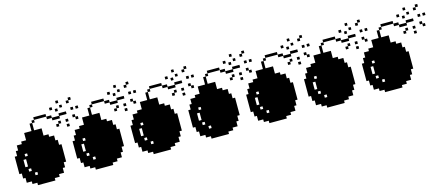

<svg xmlns="http://www.w3.org/2000/svg" viewBox="-48 -1258 4162 1797"><g transform="rotate(-15 2032.5 -360.0)"><path d="M436.5 -671.9Q445.3 -671.9 461.9 -671.9Q461.9 -663.1 461.9 -646.5Q453.1 -646.5 436.5 -646.5Q436.5 -655.3 436.5 -671.9ZM508.8 -719.7Q516.6 -719.7 533.2 -719.7Q533.2 -710.9 533.2 -694.3Q525.4 -694.3 508.8 -694.3Q508.8 -703.1 508.8 -719.7ZM533.2 -671.9Q541 -671.9 557.6 -671.9Q557.6 -664.1 557.6 -647.5Q549.8 -647.5 533.2 -647.5Q533.2 -655.3 533.2 -671.9ZM556.6 -529.3Q565.4 -529.3 582 -529.3Q582 -520.5 582 -503.9Q573.2 -503.9 556.6 -503.9Q556.6 -511.7 556.6 -529.3ZM556.6 -482.4Q565.4 -482.4 582 -482.4Q582 -473.6 582 -457Q573.2 -457 556.6 -457Q556.6 -465.8 556.6 -482.4ZM628.9 -694.3Q628.9 -686.5 628.9 -669.9Q621.1 -669.9 603.5 -669.9Q603.5 -678.7 603.5 -695.3Q612.3 -695.3 628.9 -695.3Q628.9 -703.1 628.9 -719.7Q637.7 -719.7 654.3 -719.7Q654.3 -710.9 654.3 -694.3Q645.5 -694.3 628.9 -694.3ZM654.3 -553.7Q654.3 -544.9 654.3 -528.3Q662.1 -528.3 677.7 -528.3Q677.7 -520.5 677.7 -502.9Q669.9 -502.9 652.3 -502.9Q652.3 -511.7 652.3 -528.3Q644.5 -528.3 628.9 -528.3Q628.9 -537.1 628.9 -553.7Q637.7 -553.7 654.3 -553.7ZM628.9 -625Q637.7 -625 654.3 -625Q654.3 -616.2 654.3 -599.6Q645.5 -599.6 628.9 -599.6Q628.9 -608.4 628.9 -625ZM676.8 -625Q684.6 -625 702.1 -625Q702.1 -616.2 702.1 -599.6Q693.4 -599.6 676.8 -599.6Q676.8 -608.4 676.8 -625ZM438.5 -313.5Q438.5 -313.5 438.5 -313.5Q446.3 -313.5 461.9 -313.5Q461.9 -257.8 461.9 -144.5Q454.1 -144.5 438.5 -144.5Q438.5 -127.9 438.5 -95.7Q430.7 -95.7 416 -95.7Q416 -80.1 416 -48.8Q399.4 -48.8 367.2 -48.8Q367.2 -40 367.2 -23.4Q351.6 -23.4 319.3 -23.4Q319.3 -15.6 319.3 0Q263.7 0 150.4 0Q150.4 -7.8 150.4 -23.4Q134.8 -23.4 103.5 -23.4Q103.5 -32.2 103.5 -48.8Q86.9 -48.8 54.7 -48.8Q54.7 -64.5 54.7 -95.7Q46.9 -95.7 32.2 -95.7Q32.2 -112.3 32.2 -144.5Q24.4 -144.5 8.8 -144.5Q8.8 -201.2 8.8 -313.5Q16.6 -313.5 32.2 -313.5Q32.2 -330.1 32.2 -361.3Q40 -361.3 54.7 -361.3Q54.7 -377.9 54.7 -410.2Q71.3 -410.2 103.5 -410.2Q103.5 -418 103.5 -434.6Q119.1 -434.6 151.4 -434.6Q151.4 -458 151.4 -504.9Q174.8 -504.9 222.7 -504.9Q222.7 -528.3 222.7 -576.2Q230.5 -576.2 247.1 -576.2Q247.1 -584 247.1 -599.6Q254.9 -599.6 271.5 -599.6Q271.5 -608.4 271.5 -625Q311.5 -625 390.6 -625Q390.6 -617.2 390.6 -599.6Q350.6 -599.6 272.5 -599.6Q272.5 -591.8 272.5 -575.2Q263.7 -575.2 248 -575.2Q248 -551.8 248 -504.9Q272.5 -504.9 320.3 -504.9Q320.3 -481.4 320.3 -434.6Q335.9 -434.6 368.2 -434.6Q368.2 -426.8 368.2 -410.2Q383.8 -410.2 416 -410.2Q416 -394.5 416 -362.3Q423.8 -362.3 438.5 -362.3Q438.5 -349.6 438.5 -337.9Q438.5 -326.2 438.5 -313.5ZM80.1 -192.4Q87.9 -192.4 105.5 -192.4Q105.5 -215.8 105.5 -263.7Q96.7 -263.7 80.1 -263.7Q80.1 -246.1 80.1 -228.5Q80.1 -210 80.1 -192.4ZM128.9 -143.6Q128.9 -152.3 128.9 -168.9Q120.1 -168.9 103.5 -168.9Q103.5 -161.1 103.5 -143.6Q110.4 -143.6 116.2 -143.6Q123 -143.6 128.9 -143.6ZM128.9 -289.1Q128.9 -296.9 128.9 -313.5Q121.1 -313.5 104.5 -313.5Q104.5 -305.7 104.5 -289.1Q110.4 -289.1 117.2 -289.1Q123 -289.1 128.9 -289.1ZM176.8 -95.7Q176.8 -104.5 176.8 -121.1Q168.9 -121.1 152.3 -121.1Q152.3 -112.3 152.3 -95.7Q158.2 -95.7 164.1 -95.7Q170.9 -95.7 176.8 -95.7ZM485.4 -647.5Q493.2 -647.5 509.8 -647.5Q509.8 -639.6 509.8 -622.1Q502 -622.1 485.4 -622.1Q485.4 -630.9 485.4 -647.5ZM486.3 -505.9Q486.3 -513.7 486.3 -529.3Q494.1 -529.3 510.7 -529.3Q510.7 -521.5 510.7 -503.9Q502.9 -503.9 486.3 -503.9Q486.3 -496.1 486.3 -480.5Q477.5 -480.5 460.9 -480.5Q460.9 -489.3 460.9 -505.9Q468.8 -505.9 486.3 -505.9ZM437.5 -550.8Q437.5 -558.6 437.5 -574.2Q421.9 -574.2 390.6 -574.2Q390.6 -583 390.6 -599.6Q406.2 -599.6 438.5 -599.6Q438.5 -591.8 438.5 -576.2Q461.9 -576.2 508.8 -576.2Q508.8 -584 508.8 -599.6Q533.2 -599.6 581.1 -599.6Q581.1 -591.8 581.1 -574.2Q557.6 -574.2 510.7 -574.2Q510.7 -566.4 510.7 -550.8Q486.3 -550.8 437.5 -550.8Z M997.1 -671.9Q1005.9 -671.9 1022.5 -671.9Q1022.5 -663.1 1022.5 -646.5Q1013.7 -646.5 997.1 -646.5Q997.1 -655.3 997.1 -671.9ZM1069.3 -719.7Q1077.1 -719.7 1093.8 -719.7Q1093.8 -710.9 1093.8 -694.3Q1085.9 -694.3 1069.3 -694.3Q1069.3 -703.1 1069.3 -719.7ZM1093.8 -671.9Q1101.6 -671.9 1118.2 -671.9Q1118.2 -664.1 1118.2 -647.5Q1110.4 -647.5 1093.8 -647.5Q1093.8 -655.3 1093.8 -671.9ZM1117.2 -529.3Q1126 -529.3 1142.6 -529.3Q1142.6 -520.5 1142.6 -503.9Q1133.8 -503.9 1117.2 -503.9Q1117.2 -511.7 1117.2 -529.3ZM1117.2 -482.4Q1126 -482.4 1142.6 -482.4Q1142.6 -473.6 1142.6 -457Q1133.8 -457 1117.2 -457Q1117.2 -465.8 1117.2 -482.4ZM1189.5 -694.3Q1189.5 -686.5 1189.5 -669.9Q1181.6 -669.9 1164.1 -669.9Q1164.1 -678.7 1164.1 -695.3Q1172.9 -695.3 1189.5 -695.3Q1189.5 -703.1 1189.5 -719.7Q1198.2 -719.7 1214.8 -719.7Q1214.8 -710.9 1214.8 -694.3Q1206.1 -694.3 1189.5 -694.3ZM1214.8 -553.7Q1214.8 -544.9 1214.8 -528.3Q1222.7 -528.3 1238.3 -528.3Q1238.3 -520.5 1238.3 -502.9Q1230.5 -502.9 1212.9 -502.9Q1212.9 -511.7 1212.9 -528.3Q1205.1 -528.3 1189.5 -528.3Q1189.5 -537.1 1189.5 -553.7Q1198.2 -553.7 1214.8 -553.7ZM1189.5 -625Q1198.2 -625 1214.8 -625Q1214.8 -616.2 1214.8 -599.6Q1206.1 -599.6 1189.5 -599.6Q1189.5 -608.4 1189.5 -625ZM1237.3 -625Q1245.1 -625 1262.7 -625Q1262.7 -616.2 1262.7 -599.6Q1253.9 -599.6 1237.3 -599.6Q1237.3 -608.4 1237.3 -625ZM999 -313.5Q999 -313.5 999 -313.5Q1006.8 -313.5 1022.5 -313.5Q1022.5 -257.8 1022.5 -144.5Q1014.6 -144.5 999 -144.5Q999 -127.9 999 -95.7Q991.2 -95.7 976.6 -95.7Q976.6 -80.1 976.6 -48.8Q960 -48.8 927.7 -48.8Q927.7 -40 927.7 -23.4Q912.1 -23.4 879.9 -23.4Q879.9 -15.6 879.9 0Q824.2 0 710.9 0Q710.9 -7.8 710.9 -23.4Q695.3 -23.4 664.1 -23.4Q664.1 -32.2 664.1 -48.8Q647.5 -48.8 615.2 -48.8Q615.2 -64.5 615.2 -95.7Q607.4 -95.7 592.8 -95.7Q592.8 -112.3 592.8 -144.5Q585 -144.5 569.3 -144.5Q569.3 -201.2 569.3 -313.5Q577.1 -313.5 592.8 -313.5Q592.8 -330.1 592.8 -361.3Q600.6 -361.3 615.2 -361.3Q615.2 -377.9 615.2 -410.2Q631.8 -410.2 664.1 -410.2Q664.1 -418 664.1 -434.6Q679.7 -434.6 711.9 -434.6Q711.9 -458 711.9 -504.9Q735.4 -504.9 783.2 -504.9Q783.2 -528.3 783.2 -576.2Q791 -576.2 807.6 -576.2Q807.6 -584 807.6 -599.6Q815.4 -599.6 832 -599.6Q832 -608.4 832 -625Q872.1 -625 951.2 -625Q951.2 -617.2 951.2 -599.6Q911.1 -599.6 833 -599.6Q833 -591.8 833 -575.2Q824.2 -575.2 808.6 -575.2Q808.6 -551.8 808.6 -504.9Q833 -504.9 880.9 -504.9Q880.9 -481.4 880.9 -434.6Q896.5 -434.6 928.7 -434.6Q928.7 -426.8 928.7 -410.2Q944.3 -410.2 976.6 -410.2Q976.6 -394.5 976.6 -362.3Q984.4 -362.3 999 -362.3Q999 -349.6 999 -337.9Q999 -326.2 999 -313.5ZM640.6 -192.4Q648.4 -192.4 666 -192.4Q666 -215.8 666 -263.7Q657.2 -263.7 640.6 -263.7Q640.6 -246.1 640.6 -228.5Q640.6 -210 640.6 -192.4ZM689.5 -143.6Q689.5 -152.3 689.5 -168.9Q680.7 -168.9 664.1 -168.9Q664.1 -161.1 664.1 -143.6Q670.9 -143.6 676.8 -143.6Q683.6 -143.6 689.5 -143.6ZM689.5 -289.1Q689.5 -296.9 689.5 -313.5Q681.6 -313.5 665 -313.5Q665 -305.7 665 -289.1Q670.9 -289.1 677.7 -289.1Q683.6 -289.1 689.5 -289.1ZM737.3 -95.7Q737.3 -104.5 737.3 -121.1Q729.5 -121.1 712.9 -121.1Q712.9 -112.3 712.9 -95.7Q718.8 -95.7 724.6 -95.7Q731.4 -95.7 737.3 -95.7ZM1045.9 -647.5Q1053.7 -647.5 1070.3 -647.5Q1070.3 -639.6 1070.3 -622.1Q1062.5 -622.1 1045.9 -622.1Q1045.9 -630.9 1045.9 -647.5ZM1046.9 -505.9Q1046.9 -513.7 1046.9 -529.3Q1054.7 -529.3 1071.3 -529.3Q1071.3 -521.5 1071.3 -503.9Q1063.5 -503.9 1046.9 -503.9Q1046.9 -496.1 1046.9 -480.5Q1038.1 -480.5 1021.5 -480.5Q1021.5 -489.3 1021.5 -505.9Q1029.3 -505.9 1046.9 -505.9ZM998 -550.8Q998 -558.6 998 -574.2Q982.4 -574.2 951.2 -574.2Q951.2 -583 951.2 -599.6Q966.8 -599.6 999 -599.6Q999 -591.8 999 -576.2Q1022.5 -576.2 1069.3 -576.2Q1069.3 -584 1069.3 -599.6Q1093.8 -599.6 1141.6 -599.6Q1141.6 -591.8 1141.6 -574.2Q1118.2 -574.2 1071.3 -574.2Q1071.3 -566.4 1071.3 -550.8Q1046.9 -550.8 998 -550.8Z M1557.6 -671.9Q1566.4 -671.9 1583 -671.9Q1583 -663.1 1583 -646.5Q1574.2 -646.5 1557.6 -646.5Q1557.6 -655.3 1557.6 -671.9ZM1629.9 -719.7Q1637.7 -719.7 1654.3 -719.7Q1654.3 -710.9 1654.3 -694.3Q1646.5 -694.3 1629.9 -694.3Q1629.9 -703.1 1629.9 -719.7ZM1654.3 -671.9Q1662.1 -671.9 1678.7 -671.9Q1678.7 -664.1 1678.7 -647.5Q1670.9 -647.5 1654.3 -647.5Q1654.3 -655.3 1654.3 -671.9ZM1677.7 -529.3Q1686.5 -529.3 1703.1 -529.3Q1703.1 -520.5 1703.1 -503.9Q1694.3 -503.9 1677.7 -503.9Q1677.7 -511.7 1677.7 -529.3ZM1677.7 -482.4Q1686.5 -482.4 1703.1 -482.4Q1703.1 -473.6 1703.1 -457Q1694.3 -457 1677.7 -457Q1677.7 -465.8 1677.7 -482.4ZM1750 -694.3Q1750 -686.5 1750 -669.9Q1742.2 -669.9 1724.6 -669.9Q1724.6 -678.7 1724.6 -695.3Q1733.4 -695.3 1750 -695.3Q1750 -703.1 1750 -719.7Q1758.8 -719.7 1775.4 -719.7Q1775.4 -710.9 1775.4 -694.3Q1766.6 -694.3 1750 -694.3ZM1775.4 -553.7Q1775.4 -544.9 1775.4 -528.3Q1783.2 -528.3 1798.8 -528.3Q1798.8 -520.5 1798.8 -502.9Q1791 -502.9 1773.4 -502.9Q1773.4 -511.7 1773.4 -528.3Q1765.6 -528.3 1750 -528.3Q1750 -537.1 1750 -553.7Q1758.8 -553.7 1775.4 -553.7ZM1750 -625Q1758.8 -625 1775.4 -625Q1775.4 -616.2 1775.4 -599.6Q1766.6 -599.6 1750 -599.6Q1750 -608.4 1750 -625ZM1797.9 -625Q1805.7 -625 1823.2 -625Q1823.2 -616.2 1823.2 -599.6Q1814.5 -599.6 1797.9 -599.6Q1797.9 -608.4 1797.9 -625ZM1559.6 -313.5Q1559.6 -313.5 1559.6 -313.5Q1567.4 -313.5 1583 -313.5Q1583 -257.8 1583 -144.5Q1575.2 -144.5 1559.6 -144.5Q1559.6 -127.9 1559.6 -95.7Q1551.8 -95.7 1537.1 -95.7Q1537.1 -80.1 1537.1 -48.8Q1520.5 -48.8 1488.3 -48.8Q1488.3 -40 1488.3 -23.4Q1472.7 -23.4 1440.4 -23.4Q1440.4 -15.6 1440.4 0Q1384.8 0 1271.5 0Q1271.5 -7.8 1271.5 -23.4Q1255.9 -23.4 1224.6 -23.4Q1224.6 -32.2 1224.6 -48.8Q1208 -48.8 1175.8 -48.8Q1175.8 -64.5 1175.8 -95.7Q1168 -95.7 1153.3 -95.7Q1153.3 -112.3 1153.3 -144.5Q1145.5 -144.5 1129.9 -144.5Q1129.9 -201.2 1129.9 -313.5Q1137.7 -313.5 1153.3 -313.5Q1153.3 -330.1 1153.3 -361.3Q1161.1 -361.3 1175.8 -361.3Q1175.8 -377.9 1175.8 -410.2Q1192.4 -410.2 1224.6 -410.2Q1224.6 -418 1224.6 -434.6Q1240.2 -434.6 1272.5 -434.6Q1272.5 -458 1272.5 -504.9Q1295.9 -504.9 1343.8 -504.9Q1343.8 -528.3 1343.8 -576.2Q1351.6 -576.2 1368.2 -576.2Q1368.2 -584 1368.2 -599.6Q1376 -599.6 1392.6 -599.6Q1392.6 -608.4 1392.6 -625Q1432.6 -625 1511.7 -625Q1511.7 -617.2 1511.7 -599.6Q1471.7 -599.6 1393.6 -599.6Q1393.6 -591.8 1393.6 -575.2Q1384.8 -575.2 1369.1 -575.2Q1369.1 -551.8 1369.1 -504.9Q1393.6 -504.9 1441.4 -504.9Q1441.4 -481.4 1441.4 -434.6Q1457 -434.6 1489.3 -434.6Q1489.3 -426.8 1489.3 -410.2Q1504.9 -410.2 1537.1 -410.2Q1537.1 -394.5 1537.1 -362.3Q1544.9 -362.3 1559.6 -362.3Q1559.6 -349.6 1559.6 -337.9Q1559.6 -326.2 1559.6 -313.5ZM1201.2 -192.4Q1209 -192.4 1226.6 -192.4Q1226.6 -215.8 1226.6 -263.7Q1217.8 -263.7 1201.2 -263.7Q1201.2 -246.1 1201.2 -228.5Q1201.2 -210 1201.2 -192.4ZM1250 -143.6Q1250 -152.3 1250 -168.9Q1241.2 -168.9 1224.6 -168.9Q1224.6 -161.1 1224.6 -143.6Q1231.4 -143.6 1237.3 -143.6Q1244.1 -143.6 1250 -143.6ZM1250 -289.1Q1250 -296.9 1250 -313.5Q1242.2 -313.5 1225.6 -313.5Q1225.6 -305.7 1225.6 -289.1Q1231.4 -289.1 1238.3 -289.1Q1244.1 -289.1 1250 -289.1ZM1297.9 -95.7Q1297.9 -104.5 1297.9 -121.1Q1290 -121.1 1273.4 -121.1Q1273.4 -112.3 1273.4 -95.7Q1279.3 -95.7 1285.2 -95.7Q1292 -95.7 1297.9 -95.7ZM1606.4 -647.5Q1614.3 -647.5 1630.9 -647.5Q1630.9 -639.6 1630.9 -622.1Q1623 -622.1 1606.4 -622.1Q1606.4 -630.9 1606.4 -647.5ZM1607.4 -505.9Q1607.4 -513.7 1607.4 -529.3Q1615.2 -529.3 1631.8 -529.3Q1631.8 -521.5 1631.8 -503.9Q1624 -503.9 1607.4 -503.9Q1607.4 -496.1 1607.4 -480.5Q1598.6 -480.5 1582 -480.5Q1582 -489.3 1582 -505.9Q1589.8 -505.9 1607.4 -505.9ZM1558.6 -550.8Q1558.6 -558.6 1558.6 -574.2Q1543 -574.2 1511.7 -574.2Q1511.7 -583 1511.7 -599.6Q1527.3 -599.6 1559.6 -599.6Q1559.6 -591.8 1559.6 -576.2Q1583 -576.2 1629.9 -576.2Q1629.9 -584 1629.9 -599.6Q1654.3 -599.6 1702.1 -599.6Q1702.1 -591.8 1702.1 -574.2Q1678.7 -574.2 1631.8 -574.2Q1631.8 -566.4 1631.8 -550.8Q1607.4 -550.8 1558.6 -550.8Z M2118.2 -671.9Q2127 -671.9 2143.6 -671.9Q2143.6 -663.1 2143.6 -646.5Q2134.8 -646.5 2118.2 -646.5Q2118.2 -655.3 2118.2 -671.9ZM2190.4 -719.7Q2198.2 -719.7 2214.8 -719.7Q2214.8 -710.9 2214.8 -694.3Q2207 -694.3 2190.4 -694.3Q2190.4 -703.1 2190.4 -719.7ZM2214.8 -671.9Q2222.7 -671.9 2239.3 -671.9Q2239.3 -664.1 2239.3 -647.5Q2231.4 -647.5 2214.8 -647.5Q2214.8 -655.3 2214.8 -671.9ZM2238.3 -529.3Q2247.1 -529.3 2263.7 -529.3Q2263.7 -520.5 2263.7 -503.9Q2254.9 -503.9 2238.3 -503.9Q2238.3 -511.7 2238.3 -529.3ZM2238.3 -482.4Q2247.1 -482.4 2263.7 -482.4Q2263.7 -473.6 2263.7 -457Q2254.9 -457 2238.3 -457Q2238.3 -465.8 2238.3 -482.4ZM2310.5 -694.3Q2310.5 -686.5 2310.5 -669.9Q2302.7 -669.9 2285.2 -669.9Q2285.2 -678.7 2285.2 -695.3Q2293.9 -695.3 2310.5 -695.3Q2310.5 -703.1 2310.5 -719.7Q2319.3 -719.7 2335.9 -719.7Q2335.9 -710.9 2335.9 -694.3Q2327.1 -694.3 2310.5 -694.3ZM2335.9 -553.7Q2335.9 -544.9 2335.9 -528.3Q2343.8 -528.3 2359.4 -528.3Q2359.4 -520.5 2359.4 -502.9Q2351.6 -502.9 2334 -502.9Q2334 -511.7 2334 -528.3Q2326.2 -528.3 2310.5 -528.3Q2310.5 -537.1 2310.5 -553.7Q2319.3 -553.7 2335.9 -553.7ZM2310.5 -625Q2319.3 -625 2335.9 -625Q2335.9 -616.2 2335.9 -599.6Q2327.1 -599.6 2310.5 -599.6Q2310.5 -608.4 2310.5 -625ZM2358.4 -625Q2366.2 -625 2383.8 -625Q2383.8 -616.2 2383.8 -599.6Q2375 -599.6 2358.4 -599.6Q2358.4 -608.4 2358.4 -625ZM2120.1 -313.5Q2120.1 -313.5 2120.1 -313.5Q2127.9 -313.5 2143.6 -313.5Q2143.6 -257.8 2143.6 -144.5Q2135.7 -144.5 2120.1 -144.5Q2120.1 -127.9 2120.1 -95.7Q2112.3 -95.7 2097.7 -95.7Q2097.7 -80.1 2097.7 -48.8Q2081.1 -48.8 2048.8 -48.8Q2048.8 -40 2048.8 -23.4Q2033.2 -23.4 2001 -23.4Q2001 -15.6 2001 0Q1945.3 0 1832 0Q1832 -7.8 1832 -23.4Q1816.4 -23.4 1785.2 -23.4Q1785.2 -32.2 1785.2 -48.8Q1768.6 -48.8 1736.3 -48.8Q1736.3 -64.5 1736.3 -95.7Q1728.5 -95.7 1713.9 -95.7Q1713.9 -112.3 1713.9 -144.5Q1706.1 -144.5 1690.4 -144.5Q1690.4 -201.2 1690.4 -313.5Q1698.2 -313.5 1713.9 -313.5Q1713.9 -330.1 1713.9 -361.3Q1721.7 -361.3 1736.3 -361.3Q1736.3 -377.9 1736.3 -410.2Q1752.9 -410.2 1785.2 -410.2Q1785.2 -418 1785.2 -434.6Q1800.8 -434.6 1833 -434.6Q1833 -458 1833 -504.9Q1856.4 -504.9 1904.3 -504.9Q1904.3 -528.3 1904.3 -576.2Q1912.1 -576.2 1928.7 -576.2Q1928.7 -584 1928.7 -599.6Q1936.5 -599.6 1953.1 -599.6Q1953.1 -608.4 1953.1 -625Q1993.2 -625 2072.3 -625Q2072.3 -617.2 2072.3 -599.6Q2032.2 -599.6 1954.1 -599.6Q1954.1 -591.8 1954.1 -575.2Q1945.3 -575.2 1929.7 -575.2Q1929.7 -551.8 1929.7 -504.9Q1954.1 -504.9 2002 -504.9Q2002 -481.4 2002 -434.6Q2017.6 -434.6 2049.8 -434.6Q2049.8 -426.8 2049.8 -410.2Q2065.4 -410.2 2097.7 -410.2Q2097.7 -394.5 2097.7 -362.3Q2105.5 -362.3 2120.1 -362.3Q2120.1 -349.6 2120.1 -337.9Q2120.1 -326.2 2120.1 -313.5ZM1761.7 -192.4Q1769.5 -192.4 1787.1 -192.4Q1787.1 -215.8 1787.1 -263.7Q1778.3 -263.7 1761.7 -263.7Q1761.7 -246.1 1761.7 -228.5Q1761.7 -210 1761.7 -192.4ZM1810.5 -143.6Q1810.5 -152.3 1810.5 -168.9Q1801.8 -168.9 1785.2 -168.9Q1785.2 -161.1 1785.2 -143.6Q1792 -143.6 1797.9 -143.6Q1804.7 -143.6 1810.5 -143.6ZM1810.5 -289.1Q1810.5 -296.9 1810.5 -313.5Q1802.7 -313.5 1786.1 -313.5Q1786.1 -305.7 1786.1 -289.1Q1792 -289.1 1798.8 -289.1Q1804.7 -289.1 1810.5 -289.1ZM1858.4 -95.7Q1858.4 -104.5 1858.4 -121.1Q1850.6 -121.1 1834 -121.1Q1834 -112.3 1834 -95.7Q1839.8 -95.7 1845.7 -95.7Q1852.5 -95.7 1858.4 -95.7ZM2167 -647.5Q2174.8 -647.5 2191.4 -647.5Q2191.4 -639.6 2191.4 -622.1Q2183.6 -622.1 2167 -622.1Q2167 -630.9 2167 -647.5ZM2168 -505.9Q2168 -513.7 2168 -529.3Q2175.8 -529.3 2192.4 -529.3Q2192.4 -521.5 2192.4 -503.9Q2184.6 -503.9 2168 -503.9Q2168 -496.1 2168 -480.5Q2159.2 -480.5 2142.6 -480.5Q2142.6 -489.3 2142.6 -505.9Q2150.4 -505.9 2168 -505.9ZM2119.1 -550.8Q2119.1 -558.6 2119.1 -574.2Q2103.5 -574.2 2072.3 -574.2Q2072.3 -583 2072.3 -599.6Q2087.9 -599.6 2120.1 -599.6Q2120.1 -591.8 2120.1 -576.2Q2143.6 -576.2 2190.4 -576.2Q2190.4 -584 2190.4 -599.6Q2214.8 -599.6 2262.7 -599.6Q2262.7 -591.8 2262.7 -574.2Q2239.3 -574.2 2192.4 -574.2Q2192.4 -566.4 2192.4 -550.8Q2168 -550.8 2119.1 -550.8Z M2678.7 -671.9Q2687.5 -671.9 2704.1 -671.9Q2704.1 -663.1 2704.1 -646.5Q2695.3 -646.5 2678.7 -646.5Q2678.7 -655.3 2678.7 -671.9ZM2751 -719.7Q2758.8 -719.7 2775.4 -719.7Q2775.4 -710.9 2775.4 -694.3Q2767.6 -694.3 2751 -694.3Q2751 -703.1 2751 -719.7ZM2775.4 -671.9Q2783.2 -671.9 2799.8 -671.9Q2799.8 -664.1 2799.8 -647.5Q2792 -647.5 2775.4 -647.5Q2775.4 -655.3 2775.4 -671.9ZM2798.8 -529.3Q2807.6 -529.3 2824.2 -529.3Q2824.2 -520.5 2824.2 -503.9Q2815.4 -503.9 2798.8 -503.9Q2798.8 -511.7 2798.8 -529.3ZM2798.8 -482.4Q2807.6 -482.4 2824.2 -482.4Q2824.2 -473.6 2824.2 -457Q2815.4 -457 2798.8 -457Q2798.8 -465.8 2798.8 -482.4ZM2871.1 -694.3Q2871.1 -686.5 2871.1 -669.9Q2863.3 -669.9 2845.7 -669.9Q2845.7 -678.7 2845.7 -695.3Q2854.5 -695.3 2871.1 -695.3Q2871.1 -703.1 2871.1 -719.7Q2879.9 -719.7 2896.5 -719.7Q2896.5 -710.9 2896.5 -694.3Q2887.7 -694.3 2871.1 -694.3ZM2896.5 -553.7Q2896.5 -544.9 2896.5 -528.3Q2904.3 -528.3 2919.9 -528.3Q2919.9 -520.5 2919.9 -502.9Q2912.1 -502.9 2894.5 -502.9Q2894.5 -511.7 2894.5 -528.3Q2886.7 -528.3 2871.1 -528.3Q2871.1 -537.1 2871.1 -553.7Q2879.9 -553.7 2896.5 -553.7ZM2871.1 -625Q2879.9 -625 2896.5 -625Q2896.5 -616.2 2896.5 -599.6Q2887.7 -599.6 2871.1 -599.6Q2871.1 -608.4 2871.1 -625ZM2918.9 -625Q2926.8 -625 2944.3 -625Q2944.3 -616.2 2944.3 -599.6Q2935.5 -599.6 2918.9 -599.6Q2918.9 -608.4 2918.9 -625ZM2680.7 -313.5Q2680.7 -313.5 2680.7 -313.5Q2688.5 -313.5 2704.1 -313.5Q2704.1 -257.8 2704.1 -144.5Q2696.3 -144.5 2680.7 -144.5Q2680.7 -127.9 2680.7 -95.7Q2672.9 -95.7 2658.2 -95.7Q2658.2 -80.1 2658.2 -48.8Q2641.6 -48.8 2609.4 -48.8Q2609.4 -40 2609.4 -23.4Q2593.8 -23.4 2561.5 -23.4Q2561.5 -15.6 2561.5 0Q2505.9 0 2392.6 0Q2392.6 -7.8 2392.6 -23.4Q2377 -23.4 2345.7 -23.4Q2345.7 -32.2 2345.7 -48.8Q2329.1 -48.8 2296.9 -48.8Q2296.9 -64.5 2296.9 -95.7Q2289.1 -95.7 2274.4 -95.7Q2274.4 -112.3 2274.4 -144.5Q2266.6 -144.5 2251 -144.5Q2251 -201.2 2251 -313.5Q2258.8 -313.5 2274.4 -313.5Q2274.4 -330.1 2274.4 -361.3Q2282.2 -361.3 2296.9 -361.3Q2296.9 -377.9 2296.9 -410.2Q2313.5 -410.2 2345.7 -410.2Q2345.7 -418 2345.7 -434.6Q2361.3 -434.6 2393.6 -434.6Q2393.6 -458 2393.6 -504.9Q2417 -504.9 2464.8 -504.9Q2464.8 -528.3 2464.8 -576.2Q2472.7 -576.2 2489.3 -576.2Q2489.3 -584 2489.3 -599.6Q2497.1 -599.6 2513.7 -599.6Q2513.7 -608.4 2513.7 -625Q2553.7 -625 2632.8 -625Q2632.8 -617.2 2632.8 -599.6Q2592.8 -599.6 2514.6 -599.6Q2514.6 -591.8 2514.6 -575.2Q2505.9 -575.2 2490.2 -575.2Q2490.2 -551.8 2490.2 -504.9Q2514.6 -504.9 2562.5 -504.9Q2562.5 -481.4 2562.5 -434.6Q2578.1 -434.6 2610.4 -434.6Q2610.4 -426.8 2610.4 -410.2Q2626 -410.2 2658.2 -410.2Q2658.2 -394.5 2658.2 -362.3Q2666 -362.3 2680.7 -362.3Q2680.7 -349.6 2680.7 -337.9Q2680.7 -326.2 2680.7 -313.5ZM2322.3 -192.4Q2330.1 -192.4 2347.7 -192.4Q2347.7 -215.8 2347.7 -263.7Q2338.9 -263.7 2322.3 -263.7Q2322.3 -246.1 2322.3 -228.5Q2322.3 -210 2322.3 -192.4ZM2371.1 -143.6Q2371.1 -152.3 2371.1 -168.9Q2362.3 -168.9 2345.7 -168.9Q2345.7 -161.1 2345.7 -143.6Q2352.5 -143.6 2358.4 -143.6Q2365.2 -143.6 2371.1 -143.6ZM2371.1 -289.1Q2371.1 -296.9 2371.1 -313.5Q2363.3 -313.5 2346.7 -313.5Q2346.7 -305.7 2346.7 -289.1Q2352.5 -289.1 2359.4 -289.1Q2365.2 -289.1 2371.1 -289.1ZM2418.9 -95.7Q2418.9 -104.5 2418.9 -121.1Q2411.1 -121.1 2394.5 -121.1Q2394.5 -112.3 2394.5 -95.7Q2400.4 -95.7 2406.2 -95.7Q2413.1 -95.7 2418.9 -95.7ZM2727.5 -647.5Q2735.4 -647.5 2752 -647.5Q2752 -639.6 2752 -622.1Q2744.1 -622.1 2727.5 -622.1Q2727.5 -630.9 2727.5 -647.5ZM2728.5 -505.9Q2728.5 -513.7 2728.5 -529.3Q2736.3 -529.3 2752.9 -529.3Q2752.9 -521.5 2752.9 -503.9Q2745.1 -503.9 2728.5 -503.9Q2728.5 -496.1 2728.5 -480.5Q2719.7 -480.5 2703.1 -480.5Q2703.1 -489.3 2703.1 -505.9Q2710.9 -505.9 2728.5 -505.9ZM2679.7 -550.8Q2679.7 -558.6 2679.7 -574.2Q2664.1 -574.2 2632.8 -574.2Q2632.8 -583 2632.8 -599.6Q2648.4 -599.6 2680.7 -599.6Q2680.7 -591.8 2680.7 -576.2Q2704.1 -576.2 2751 -576.2Q2751 -584 2751 -599.6Q2775.4 -599.6 2823.2 -599.6Q2823.2 -591.8 2823.2 -574.2Q2799.8 -574.2 2752.9 -574.2Q2752.9 -566.4 2752.9 -550.8Q2728.5 -550.8 2679.7 -550.8Z M3239.3 -671.9Q3248 -671.9 3264.6 -671.9Q3264.6 -663.1 3264.6 -646.5Q3255.9 -646.5 3239.3 -646.5Q3239.3 -655.3 3239.3 -671.9ZM3311.5 -719.7Q3319.3 -719.7 3335.9 -719.7Q3335.9 -710.9 3335.9 -694.3Q3328.1 -694.3 3311.5 -694.3Q3311.5 -703.1 3311.5 -719.7ZM3335.9 -671.9Q3343.8 -671.9 3360.4 -671.9Q3360.4 -664.1 3360.4 -647.5Q3352.5 -647.5 3335.9 -647.5Q3335.9 -655.3 3335.9 -671.9ZM3359.4 -529.3Q3368.2 -529.3 3384.8 -529.3Q3384.8 -520.5 3384.8 -503.9Q3376 -503.9 3359.4 -503.9Q3359.4 -511.7 3359.4 -529.3ZM3359.4 -482.4Q3368.2 -482.4 3384.8 -482.4Q3384.8 -473.6 3384.8 -457Q3376 -457 3359.4 -457Q3359.4 -465.8 3359.4 -482.4ZM3431.6 -694.3Q3431.6 -686.5 3431.6 -669.9Q3423.8 -669.9 3406.2 -669.9Q3406.2 -678.7 3406.2 -695.3Q3415 -695.3 3431.6 -695.3Q3431.6 -703.1 3431.6 -719.7Q3440.4 -719.7 3457 -719.7Q3457 -710.9 3457 -694.3Q3448.2 -694.3 3431.6 -694.3ZM3457 -553.7Q3457 -544.9 3457 -528.3Q3464.8 -528.3 3480.5 -528.3Q3480.5 -520.5 3480.5 -502.9Q3472.7 -502.9 3455.1 -502.9Q3455.1 -511.7 3455.1 -528.3Q3447.3 -528.3 3431.6 -528.3Q3431.6 -537.1 3431.6 -553.7Q3440.4 -553.7 3457 -553.7ZM3431.6 -625Q3440.4 -625 3457 -625Q3457 -616.2 3457 -599.6Q3448.2 -599.6 3431.6 -599.6Q3431.6 -608.4 3431.6 -625ZM3479.5 -625Q3487.3 -625 3504.9 -625Q3504.9 -616.2 3504.9 -599.6Q3496.1 -599.6 3479.5 -599.6Q3479.5 -608.4 3479.5 -625ZM3241.2 -313.5Q3241.2 -313.5 3241.2 -313.5Q3249 -313.5 3264.6 -313.5Q3264.6 -257.8 3264.6 -144.5Q3256.8 -144.5 3241.2 -144.5Q3241.2 -127.9 3241.2 -95.7Q3233.4 -95.7 3218.8 -95.7Q3218.8 -80.1 3218.8 -48.8Q3202.1 -48.8 3169.9 -48.8Q3169.9 -40 3169.9 -23.4Q3154.3 -23.4 3122.1 -23.4Q3122.1 -15.6 3122.1 0Q3066.4 0 2953.1 0Q2953.1 -7.8 2953.1 -23.4Q2937.5 -23.4 2906.2 -23.4Q2906.2 -32.2 2906.2 -48.8Q2889.6 -48.8 2857.4 -48.8Q2857.4 -64.5 2857.4 -95.7Q2849.6 -95.7 2835 -95.7Q2835 -112.3 2835 -144.5Q2827.1 -144.5 2811.5 -144.5Q2811.5 -201.2 2811.5 -313.5Q2819.3 -313.5 2835 -313.5Q2835 -330.1 2835 -361.3Q2842.8 -361.3 2857.4 -361.3Q2857.4 -377.9 2857.4 -410.2Q2874 -410.2 2906.2 -410.2Q2906.2 -418 2906.2 -434.6Q2921.9 -434.6 2954.1 -434.6Q2954.1 -458 2954.1 -504.9Q2977.5 -504.9 3025.4 -504.9Q3025.4 -528.3 3025.4 -576.2Q3033.2 -576.2 3049.8 -576.2Q3049.8 -584 3049.8 -599.6Q3057.6 -599.6 3074.2 -599.6Q3074.2 -608.4 3074.2 -625Q3114.3 -625 3193.4 -625Q3193.4 -617.2 3193.4 -599.6Q3153.3 -599.6 3075.2 -599.6Q3075.2 -591.8 3075.2 -575.2Q3066.4 -575.2 3050.8 -575.2Q3050.8 -551.8 3050.8 -504.9Q3075.2 -504.9 3123 -504.9Q3123 -481.4 3123 -434.6Q3138.7 -434.6 3170.9 -434.6Q3170.9 -426.8 3170.9 -410.2Q3186.5 -410.2 3218.8 -410.2Q3218.8 -394.5 3218.8 -362.3Q3226.6 -362.3 3241.2 -362.3Q3241.2 -349.6 3241.2 -337.9Q3241.2 -326.2 3241.2 -313.5ZM2882.8 -192.4Q2890.6 -192.4 2908.2 -192.4Q2908.2 -215.8 2908.2 -263.7Q2899.4 -263.7 2882.8 -263.7Q2882.8 -246.1 2882.8 -228.5Q2882.8 -210 2882.8 -192.4ZM2931.6 -143.6Q2931.6 -152.3 2931.6 -168.9Q2922.9 -168.9 2906.2 -168.9Q2906.2 -161.1 2906.2 -143.6Q2913.1 -143.6 2918.9 -143.6Q2925.8 -143.6 2931.6 -143.6ZM2931.6 -289.1Q2931.6 -296.9 2931.6 -313.5Q2923.8 -313.5 2907.2 -313.5Q2907.2 -305.7 2907.2 -289.1Q2913.1 -289.1 2919.9 -289.1Q2925.8 -289.1 2931.6 -289.1ZM2979.5 -95.7Q2979.5 -104.5 2979.5 -121.1Q2971.7 -121.1 2955.1 -121.1Q2955.1 -112.3 2955.1 -95.7Q2960.9 -95.7 2966.8 -95.7Q2973.6 -95.7 2979.5 -95.7ZM3288.1 -647.5Q3295.9 -647.5 3312.5 -647.5Q3312.5 -639.6 3312.5 -622.1Q3304.7 -622.1 3288.1 -622.1Q3288.1 -630.9 3288.1 -647.5ZM3289.1 -505.9Q3289.1 -513.7 3289.1 -529.3Q3296.9 -529.3 3313.5 -529.3Q3313.5 -521.5 3313.5 -503.9Q3305.7 -503.9 3289.1 -503.9Q3289.1 -496.1 3289.1 -480.5Q3280.3 -480.5 3263.7 -480.5Q3263.7 -489.3 3263.7 -505.9Q3271.5 -505.9 3289.1 -505.9ZM3240.2 -550.8Q3240.2 -558.6 3240.2 -574.2Q3224.6 -574.2 3193.4 -574.2Q3193.4 -583 3193.4 -599.6Q3209 -599.6 3241.2 -599.6Q3241.2 -591.8 3241.2 -576.2Q3264.6 -576.2 3311.5 -576.2Q3311.5 -584 3311.5 -599.6Q3335.9 -599.6 3383.8 -599.6Q3383.8 -591.8 3383.8 -574.2Q3360.4 -574.2 3313.5 -574.2Q3313.5 -566.4 3313.5 -550.8Q3289.1 -550.8 3240.2 -550.8Z M3799.8 -671.9Q3808.6 -671.9 3825.2 -671.9Q3825.2 -663.1 3825.2 -646.5Q3816.4 -646.5 3799.8 -646.5Q3799.8 -655.3 3799.8 -671.9ZM3872.1 -719.7Q3879.9 -719.7 3896.5 -719.7Q3896.5 -710.9 3896.5 -694.3Q3888.7 -694.3 3872.1 -694.3Q3872.1 -703.1 3872.1 -719.7ZM3896.5 -671.9Q3904.3 -671.9 3920.9 -671.9Q3920.9 -664.1 3920.9 -647.5Q3913.1 -647.5 3896.5 -647.5Q3896.5 -655.3 3896.5 -671.9ZM3919.9 -529.3Q3928.7 -529.3 3945.3 -529.3Q3945.3 -520.5 3945.3 -503.9Q3936.5 -503.9 3919.9 -503.9Q3919.9 -511.7 3919.9 -529.3ZM3919.9 -482.4Q3928.7 -482.4 3945.3 -482.4Q3945.3 -473.6 3945.3 -457Q3936.5 -457 3919.9 -457Q3919.9 -465.8 3919.9 -482.4ZM3992.2 -694.3Q3992.2 -686.5 3992.2 -669.9Q3984.4 -669.9 3966.8 -669.9Q3966.8 -678.7 3966.8 -695.3Q3975.6 -695.3 3992.2 -695.3Q3992.2 -703.1 3992.2 -719.7Q4001 -719.7 4017.6 -719.7Q4017.6 -710.9 4017.6 -694.3Q4008.8 -694.3 3992.2 -694.3ZM4017.6 -553.7Q4017.6 -544.9 4017.6 -528.3Q4025.4 -528.3 4041 -528.3Q4041 -520.5 4041 -502.9Q4033.2 -502.9 4015.6 -502.9Q4015.6 -511.7 4015.6 -528.3Q4007.8 -528.3 3992.2 -528.3Q3992.2 -537.1 3992.2 -553.7Q4001 -553.7 4017.6 -553.7ZM3992.2 -625Q4001 -625 4017.6 -625Q4017.6 -616.2 4017.6 -599.6Q4008.8 -599.6 3992.2 -599.6Q3992.2 -608.4 3992.2 -625ZM4040 -625Q4047.9 -625 4065.4 -625Q4065.4 -616.2 4065.4 -599.6Q4056.6 -599.6 4040 -599.6Q4040 -608.4 4040 -625ZM3801.8 -313.5Q3801.8 -313.5 3801.8 -313.5Q3809.6 -313.5 3825.2 -313.5Q3825.2 -257.8 3825.2 -144.5Q3817.4 -144.5 3801.8 -144.5Q3801.8 -127.9 3801.8 -95.7Q3793.9 -95.7 3779.3 -95.7Q3779.3 -80.1 3779.3 -48.8Q3762.7 -48.8 3730.5 -48.8Q3730.5 -40 3730.5 -23.4Q3714.8 -23.4 3682.6 -23.4Q3682.6 -15.6 3682.6 0Q3627 0 3513.7 0Q3513.7 -7.8 3513.7 -23.4Q3498 -23.4 3466.8 -23.4Q3466.8 -32.2 3466.8 -48.8Q3450.2 -48.8 3418 -48.8Q3418 -64.5 3418 -95.7Q3410.2 -95.7 3395.5 -95.7Q3395.5 -112.3 3395.5 -144.5Q3387.7 -144.5 3372.1 -144.5Q3372.1 -201.2 3372.1 -313.5Q3379.9 -313.5 3395.5 -313.5Q3395.5 -330.1 3395.5 -361.3Q3403.3 -361.3 3418 -361.3Q3418 -377.9 3418 -410.2Q3434.6 -410.2 3466.8 -410.2Q3466.8 -418 3466.8 -434.6Q3482.4 -434.6 3514.6 -434.6Q3514.6 -458 3514.6 -504.9Q3538.1 -504.9 3585.9 -504.9Q3585.9 -528.3 3585.9 -576.2Q3593.8 -576.2 3610.4 -576.2Q3610.4 -584 3610.4 -599.6Q3618.2 -599.6 3634.8 -599.6Q3634.8 -608.4 3634.8 -625Q3674.8 -625 3753.9 -625Q3753.9 -617.2 3753.9 -599.6Q3713.9 -599.6 3635.7 -599.6Q3635.7 -591.8 3635.7 -575.2Q3627 -575.2 3611.3 -575.2Q3611.3 -551.8 3611.3 -504.9Q3635.7 -504.9 3683.6 -504.9Q3683.6 -481.4 3683.6 -434.6Q3699.2 -434.6 3731.4 -434.6Q3731.4 -426.8 3731.4 -410.2Q3747.1 -410.2 3779.3 -410.2Q3779.3 -394.5 3779.3 -362.3Q3787.1 -362.3 3801.8 -362.3Q3801.8 -349.6 3801.8 -337.9Q3801.8 -326.2 3801.8 -313.5ZM3443.4 -192.4Q3451.2 -192.4 3468.8 -192.4Q3468.8 -215.8 3468.8 -263.7Q3460 -263.7 3443.4 -263.7Q3443.4 -246.1 3443.4 -228.5Q3443.4 -210 3443.4 -192.4ZM3492.2 -143.6Q3492.2 -152.3 3492.2 -168.9Q3483.4 -168.9 3466.8 -168.9Q3466.8 -161.1 3466.8 -143.6Q3473.6 -143.6 3479.5 -143.6Q3486.3 -143.6 3492.2 -143.6ZM3492.2 -289.1Q3492.2 -296.9 3492.2 -313.5Q3484.4 -313.5 3467.8 -313.5Q3467.8 -305.7 3467.8 -289.1Q3473.6 -289.1 3480.5 -289.1Q3486.3 -289.1 3492.2 -289.1ZM3540 -95.7Q3540 -104.5 3540 -121.1Q3532.2 -121.1 3515.6 -121.1Q3515.6 -112.3 3515.6 -95.7Q3521.5 -95.7 3527.3 -95.7Q3534.2 -95.7 3540 -95.7ZM3848.6 -647.5Q3856.4 -647.5 3873 -647.5Q3873 -639.6 3873 -622.1Q3865.2 -622.1 3848.6 -622.1Q3848.6 -630.9 3848.6 -647.5ZM3849.6 -505.9Q3849.6 -513.7 3849.6 -529.3Q3857.4 -529.3 3874 -529.3Q3874 -521.5 3874 -503.9Q3866.2 -503.9 3849.6 -503.9Q3849.6 -496.1 3849.6 -480.5Q3840.8 -480.5 3824.2 -480.5Q3824.2 -489.3 3824.2 -505.9Q3832 -505.9 3849.6 -505.9ZM3800.8 -550.8Q3800.8 -558.6 3800.8 -574.2Q3785.2 -574.2 3753.9 -574.2Q3753.9 -583 3753.9 -599.6Q3769.5 -599.6 3801.8 -599.6Q3801.8 -591.8 3801.8 -576.2Q3825.2 -576.2 3872.1 -576.2Q3872.1 -584 3872.1 -599.6Q3896.5 -599.6 3944.3 -599.6Q3944.3 -591.8 3944.3 -574.2Q3920.9 -574.2 3874 -574.2Q3874 -566.4 3874 -550.8Q3849.6 -550.8 3800.8 -550.8Z"/></g></svg>

Font: Bombita-font
Style: Regular
Weight: 400
Version: Version 1.0